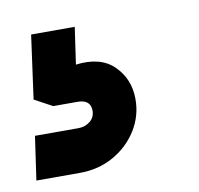

<svg xmlns="http://www.w3.org/2000/svg" viewBox="-69 -70 404 390"><g transform="rotate(-10 132.5 125.0)"><path d="M-23 272 -10 182H80Q93.5 182 103.8 173.8Q114 165.5 114 152Q114 129 87 129H37L0 109L18 -22H108L97 54Q148.5 47.5 176.2 75Q204 102.5 204 144Q204 178.5 185.8 207.8Q167.5 237 136.5 254.5Q105.5 272 67 272Z"/></g></svg>

Font: Mohave
Style: Bold Italic
Weight: 700
Italic angle: -8°
Designer: Gumpita Rahayu
Foundry: Tokotype
Version: Version 2.003; ttfautohint (v1.8.3)